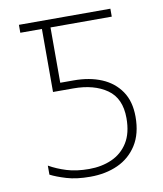

<svg xmlns="http://www.w3.org/2000/svg" viewBox="-82 -781 730 858"><g transform="rotate(-10 283.5 -352.0)"><path d="M259 10Q196 10 151.5 -3.5Q107 -17 80 -31V-72Q115 -52 158.5 -38.5Q202 -25 260 -25Q317 -25 363 -45.5Q409 -66 436 -109Q463 -152 463 -220Q463 -310 404.5 -351Q346 -392 252 -392H160V-678H62V-714H477V-678H199V-427H260Q332 -427 386.5 -404Q441 -381 472.5 -335Q504 -289 504 -219Q504 -142 471.5 -91Q439 -40 384 -15Q329 10 259 10Z"/></g></svg>

Font: Noto Sans ExtraLight
Style: Regular
Weight: 200
Designer: Monotype Design Team
Foundry: Monotype Imaging Inc.
Version: Version 2.007